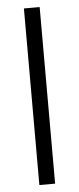

<svg xmlns="http://www.w3.org/2000/svg" viewBox="-53 -758 324 788"><g transform="rotate(-5 109.0 -364.0)"><path d="M141.6 -727.5V0H76.7V-727.5Z"/></g></svg>

Font: Inter 20pt Light
Style: Regular
Weight: 300
Version: Version 4.001;git-66647c0bb